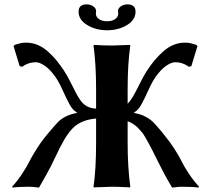

<svg xmlns="http://www.w3.org/2000/svg" viewBox="-20 -853 964 877"><path d="M469.2 -755.9C453.6 -755.9 441.2 -759.3 431.9 -766.1C422.6 -772.9 418 -780.9 418 -790C418 -792 418.1 -794.6 418.5 -797.9C418.8 -801.1 418.9 -802.9 418.9 -803.2C418.9 -811 414.6 -818 406 -824C397.4 -830 387.4 -833 376 -833C351.2 -833 338.9 -821.9 338.9 -799.8C338.9 -775.1 352 -754.7 378.2 -738.8C404.4 -722.8 434.7 -714.8 469.2 -714.8C503.7 -714.8 534 -722.7 560.1 -738.5C586.1 -754.3 599.1 -774.7 599.1 -799.8C599.1 -821.9 586.8 -833 562 -833C550.6 -833 540.6 -830 532 -824C523.4 -818 519 -811 519 -803.2C519 -802.9 519.2 -801.1 519.5 -797.9C519.9 -794.6 520 -792 520 -790C520 -780.9 515.5 -772.9 506.3 -766.1C497.2 -759.3 484.9 -755.9 469.2 -755.9ZM249 -168.9C249.3 -169.6 249.8 -170.7 250.5 -172.4C258.6 -188.3 266.3 -202.5 273.4 -214.8C280.6 -227.2 288.7 -239.3 297.9 -251C307 -262.7 316.8 -272.5 327.4 -280.5C338 -288.5 351 -295.2 366.5 -300.8C381.9 -306.3 399.4 -309.9 418.9 -311.5V-200.2C418.9 -120.8 415 -54 407.2 0L408.2 2.9L491.2 0C514 0 541.3 1 573.2 2.9L575.2 0C567.1 -59.6 563 -126.3 563 -200.2V-299.3C572.4 -295.7 581 -291.5 588.6 -286.6C596.3 -281.7 603.7 -275.6 610.8 -268.1C618 -260.6 623.9 -254.2 628.4 -248.8C633 -243.4 638.5 -235 645 -223.6L659.2 -198.2C662.4 -192.7 667.6 -182.9 674.8 -168.9C677.7 -163.4 685.2 -148.3 697.3 -123.5L730.5 -58.6C740.6 -40 752.4 -19.2 766.1 3.9C771.3 3.6 776.4 3 781.5 2.2C786.5 1.4 791.2 0.8 795.4 0.5C799.6 0.2 805.5 0 813 0C844.2 0 868.7 1.3 886.2 3.9L889.2 0C871.3 -19.9 855.5 -40.2 841.8 -61C828.1 -81.9 817.5 -99.9 810.1 -115.2C802.6 -130.5 791.8 -149.3 777.8 -171.4C763.8 -193.5 747.9 -215.3 730 -236.8L720.2 -249C703.9 -268.9 691.1 -283.6 681.6 -293.2C672.2 -302.8 660.2 -311.6 645.5 -319.6C630.9 -327.6 613.3 -333.3 592.8 -336.9V-339.8C604.8 -345.7 615.7 -357.5 625.5 -375.2C635.3 -393 645.9 -414.7 657.5 -440.4C669 -466.1 680.2 -486.7 690.9 -502C706.9 -524.4 722.8 -541.2 738.8 -552.2C754.7 -563.3 768.7 -568.8 780.8 -568.8C803.2 -568.8 823.9 -561.8 842.8 -547.9L854 -550.8L881.8 -642.1L877 -647.9C873 -648.9 868.2 -650.4 862.3 -652.3L850.1 -655.8C847.8 -656.4 844.3 -657 839.6 -657.5C834.9 -658 829.4 -658.2 823.2 -658.2C805.7 -658.2 788.4 -654.6 771.5 -647.5C754.6 -640.3 738.9 -630.2 724.6 -617.2C710.3 -604.2 697.4 -590.9 686 -577.4C674.6 -563.9 663.2 -548.3 651.9 -530.8C640.8 -514.2 626.3 -487.6 608.4 -451.2C590.5 -414.7 575.4 -390.8 563 -379.4V-444.8C563 -522.9 567.1 -589.7 575.2 -645L574.2 -647.9L491.2 -645C468.4 -645 441.1 -646 409.2 -647.9L407.2 -645C415 -588.1 418.9 -521.3 418.9 -444.8V-356.9C403 -357.6 389.2 -361.1 377.4 -367.4C365.7 -373.8 355.6 -383 347.2 -395C338.7 -407.1 331.4 -419.4 325.2 -432.1L300.8 -480C291.3 -499.2 281.7 -516.1 272 -530.8C260.3 -548.3 248.9 -563.9 237.8 -577.4C226.7 -590.9 213.9 -604.2 199.5 -617.2C185 -630.2 169.4 -640.3 152.6 -647.5C135.8 -654.6 118.7 -658.2 101.1 -658.2C94.9 -658.2 89.4 -658 84.7 -657.5C80 -657 76.5 -656.4 74.2 -655.8L61.5 -652.3C55.7 -650.4 50.8 -648.9 46.9 -647.9L42 -642.1L69.8 -550.8L81.1 -547.9C99.9 -561.8 120.6 -568.8 143.1 -568.8C155.1 -568.8 169.1 -563.3 185.1 -552.2C201 -541.2 217 -524.4 232.9 -502C243.7 -486.7 254.8 -466.1 266.4 -440.4C277.9 -414.7 288.6 -393 298.3 -375.2C308.1 -357.5 319 -345.7 331.1 -339.8V-336.9C329.1 -336.6 327.3 -336.3 325.7 -335.9C294.1 -329.8 267.9 -317.1 247.1 -297.9C238.9 -290 221.2 -269.7 193.8 -236.8C175.9 -215.3 160.2 -193.5 146.5 -171.4C132.5 -149.3 121.7 -130.5 114 -115.2C106.4 -99.9 95.8 -81.9 82.3 -61C68.8 -40.2 53.1 -19.9 35.2 0L38.1 3.9C55.7 1.3 79.9 0 110.8 0C118.3 0 124.2 0.2 128.4 0.5C132.6 0.8 137.4 1.4 142.6 2.2C147.8 3 153 3.6 158.2 3.9L188.5 -49.3C198.2 -66.9 205.7 -80.7 210.9 -90.8L231 -131.8Z"/></svg>

Font: Linux Biolinum G
Style: Bold
Weight: 700
Designer: Philipp H. Poll
Foundry: Philipp H. Poll
Version: Version 1.1.0